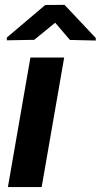

<svg xmlns="http://www.w3.org/2000/svg" viewBox="-20 -763 411 783"><path d="M149.9 0H12.2L104 -528.3H241.7ZM370.6 -607.9V-597.7L265.1 -600.1L205.1 -670.4L119.6 -600.6L7.8 -598.6V-609.9L164.6 -742.7L243.2 -743.2Z"/></svg>

Font: RobotoInd
Style: Bold Italic
Weight: 700
Italic angle: -12°
Designer: Google
Version: Version 2.001150; 2014